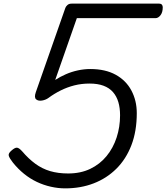

<svg xmlns="http://www.w3.org/2000/svg" viewBox="-20 -1018 916 1057"><path d="M339 19Q300 19 260 10Q220 1 183 -16.5Q146 -34 112.5 -61Q79 -88 51 -123Q33 -146 28.5 -159.5Q24 -173 43 -189Q62 -206 73.5 -205Q85 -204 102 -185Q137 -144 174.5 -116.5Q212 -89 256 -76Q300 -63 355 -63Q424 -63 477 -88.5Q530 -114 566.5 -158.5Q603 -203 622 -261Q641 -319 641 -383Q641 -424 631.5 -456Q622 -488 602 -511Q582 -534 550 -546Q518 -558 473 -558Q429 -558 389.5 -548Q350 -538 314 -520Q278 -502 247 -479Q232 -468 211.5 -464.5Q191 -461 179 -471Q167 -481 177 -510L340 -975Q343 -983 351.5 -990.5Q360 -998 374 -998H857Q866 -998 871 -992.5Q876 -987 876 -978Q876 -950 863.5 -934Q851 -918 836 -918H403L284 -578Q312 -596 343 -609.5Q374 -623 408.5 -630.5Q443 -638 477 -638Q560 -638 617 -606.5Q674 -575 703.5 -519.5Q733 -464 733 -395Q733 -296 703.5 -219Q674 -142 620.5 -89Q567 -36 495.5 -8.5Q424 19 339 19Z"/></svg>

Font: Playwrite MX
Style: Regular
Weight: 400
Designer: Veronika Burian, José Scaglione
Foundry: TypeTogether
Version: Version 1.002